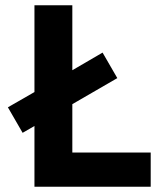

<svg xmlns="http://www.w3.org/2000/svg" viewBox="-20 -710 617 730"><path d="M10 -302 111 -360V-690H255V-443L370 -510L426 -413L255 -314V-130H553V0H111V-231L66 -205Z"/></svg>

Font: Oxanium ExtraLight
Style: Bold
Weight: 700
Version: Version 2.000